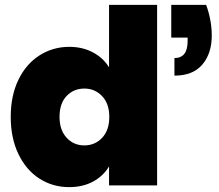

<svg xmlns="http://www.w3.org/2000/svg" viewBox="-20 -760 898 787"><path d="M24 -281Q24 -368 55.5 -433Q87 -498 142 -533Q197 -568 264 -568Q318 -568 360.5 -545.5Q403 -523 427 -484V-740H624V0H427V-78Q404 -39 362 -16Q320 7 263 7Q196 7 141.5 -28Q87 -63 55.5 -128.5Q24 -194 24 -281ZM825 -740Q848 -677 848 -614Q848 -541 809.5 -495.5Q771 -450 695 -450V-522Q749 -522 749 -591V-606H682V-740ZM428 -281Q428 -335 398.5 -366Q369 -397 326 -397Q282 -397 253 -366.5Q224 -336 224 -281Q224 -227 253 -195.5Q282 -164 326 -164Q369 -164 398.5 -195Q428 -226 428 -281Z"/></svg>

Font: DVN-Poppins ExtBd
Style: Regular
Weight: 800
Designer: Ninad Kale (Devanagari), Jonny Pinhorn (Latin)
Foundry: Indian Type Foundry
Version: 4.004